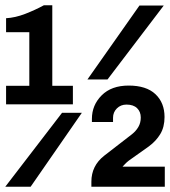

<svg xmlns="http://www.w3.org/2000/svg" viewBox="-23 -707 644 727"><path d="M0 -312V-382H88V-585H0V-638Q35 -640 72.5 -654.5Q110 -669 143 -687H175V-382H253V-312ZM308 -406 505 -686H597L384 -406ZM-3 0 212 -280H287L93 0ZM323 0V-19Q323 -79 371 -117L477 -199Q492 -211 501 -226.5Q510 -242 510 -262Q510 -284 496 -297.5Q482 -311 456 -311Q434 -311 419.5 -296.5Q405 -282 405 -261Q405 -257 405 -253Q405 -249 405 -245H325Q325 -248 325 -251Q325 -254 325 -257Q325 -309 362 -346Q399 -383 464 -383Q531 -383 565.5 -350.5Q600 -318 600 -264Q600 -226 584 -199.5Q568 -173 541 -153L465 -99Q456 -92 451 -86.5Q446 -81 441 -76H601V0Z"/></svg>

Font: Chivo Mono
Style: Bold
Weight: 700
Monospace: yes
Designer: Hector Gatti
Foundry: Omnibus-Type
Version: Version 1.008; ttfautohint (v1.8.4.7-5d5b)